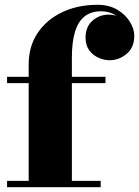

<svg xmlns="http://www.w3.org/2000/svg" viewBox="-20 -780 580 800"><path d="M99.5 0V-511.5Q99.5 -587 137 -642.8Q174.5 -698.5 239.2 -729.2Q304 -760 386.5 -760Q434.5 -760 468.8 -739.5Q503 -719 521.2 -689.2Q539.5 -659.5 539.5 -631Q539.5 -581.5 507.2 -555.2Q475 -529 437 -529Q414.5 -529 391.2 -539Q368 -549 352.2 -570Q336.5 -591 336.5 -623.5Q336.5 -668.5 365.5 -693.8Q394.5 -719 432 -719Q458 -719 482.5 -708.5Q507 -698 522.8 -678.2Q538.5 -658.5 538.5 -631H512.5Q512.5 -659.5 497.5 -682.5Q482.5 -705.5 457.2 -719.2Q432 -733 401.5 -733Q359 -733 332 -711.2Q305 -689.5 292.2 -646.5Q279.5 -603.5 279.5 -540V0ZM9.5 0V-26.5H399.5V0ZM9.5 -433.5V-460H419.5V-433.5Z"/></svg>

Font: Bodoni Moda 9pt Black
Style: Regular
Weight: 900
Designer: Owen Earl
Foundry: indestructible type
Version: Version 2.005